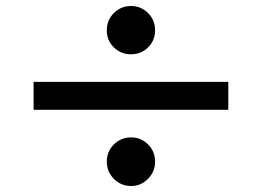

<svg xmlns="http://www.w3.org/2000/svg" viewBox="-20 -675 873 640"><path d="M92 -309V-402H741V-309ZM417 -55Q383 -55 359.5 -79Q336 -103 336 -136Q336 -170 359.5 -193.5Q383 -217 417 -217Q450 -217 473.5 -193.5Q497 -170 497 -136Q497 -103 473.5 -79Q450 -55 417 -55ZM417 -494Q383 -494 359.5 -517Q336 -540 336 -574Q336 -608 359.5 -631.5Q383 -655 417 -655Q450 -655 473.5 -631.5Q497 -608 497 -574Q497 -540 473.5 -517Q450 -494 417 -494Z"/></svg>

Font: Zen Kaku Gothic New Black
Style: Regular
Weight: 900
Designer: Yoshimichi Ohira
Foundry: Positype
Version: Version 1.001